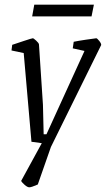

<svg xmlns="http://www.w3.org/2000/svg" viewBox="-20 -617 451 818"><path d="M411 -425 197 9 141 169Q114 181 105 181Q97 181 85.5 171Q74 161 70 154L158 -7L114 -13L81 -391L29 -402L32 -426Q47 -431 81.5 -442.5Q116 -454 120 -454Q123 -454 134 -444Q145 -434 146 -428L163 -170L166 -45H178L340 -400L290 -411L294 -439Q313 -443 343.5 -447.5Q374 -452 390 -454Q394 -454 403 -442.5Q412 -431 411 -425ZM126 -597H380L370 -547H117Z"/></svg>

Font: Grenze Light
Style: Italic
Weight: 300
Italic angle: -10°
Designer: Renata Polastri
Foundry: Omnibus-Type
Version: Version 1.002; ttfautohint (v1.8)